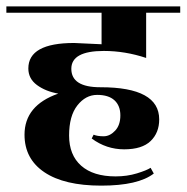

<svg xmlns="http://www.w3.org/2000/svg" viewBox="-40 -580 586 603"><path d="M419 -540V-398Q353 -420 286 -420Q184 -420 184 -364Q184 -306 275 -306H276Q460 -306 460 -205Q460 -163 433 -137Q406 -111 350 -111Q294 -111 248 -145L254 -157Q266 -152 285.5 -152Q305 -152 321.5 -169.5Q338 -187 338 -217.5Q338 -248 319.5 -265Q301 -282 265 -282Q229 -282 203 -249Q177 -216 177 -154.5Q177 -93 215 -59.5Q253 -26 323 -26Q359 -26 390 -35.5Q421 -45 433 -53L443 -35Q394 3 278 3Q162 3 99.5 -39Q37 -81 37 -157Q37 -249 143 -286Q103 -293 76 -313Q49 -333 49 -365Q49 -445 193 -445L279 -441V-540H-20V-560H526V-540Z"/></svg>

Font: Rozha One
Style: Regular
Weight: 400
Designer: Tim Donaldson, Indian Type Foundry
Foundry: Indian Type Foundry
Version: Version 1.300;PS 1.0;hotconv 1.0.78;makeotf.lib2.5.61930; tt